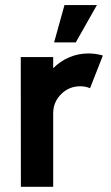

<svg xmlns="http://www.w3.org/2000/svg" viewBox="-20 -720 426 740"><path d="M60.5 0 60 -500H185V-457Q211 -483.5 246 -498.8Q281 -514 321 -514Q349 -514 376.5 -506L327 -380Q309.5 -387.5 289.5 -387.5Q246 -387.5 215.5 -357Q185 -326.5 185 -283V0ZM188.5 -556.5 228.5 -700.5H353.5L272 -556.5Z"/></svg>

Font: Urbanist
Style: Bold
Weight: 700
Designer: Corey Hu
Foundry: Corey Hu
Version: Version 1.330; ttfautohint (v1.8.4.7-5d5b)